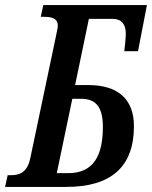

<svg xmlns="http://www.w3.org/2000/svg" viewBox="-38 -734 597 754"><path d="M-18 0H223C397 0 488 -78 488 -238C488 -348 422 -400 308 -400H257L311 -660H403C442 -660 456 -636 456 -602C456 -586 452 -544 450 -533H504L539 -714H132L122 -668H132C165 -668 189 -663 189 -632C189 -625 186 -614 182 -593L81 -113C69 -54 36 -46 3 -46H-8ZM185 -54 246 -346H281C338 -346 366 -314 366 -236C366 -124 330 -54 230 -54Z"/></svg>

Font: Noto Serif Condensed Semi
Style: Italic
Weight: 600
Width: 3
Italic angle: -12°
Designer: Monotype Design Team
Foundry: Monotype Imaging Inc.
Version: Version 1.901